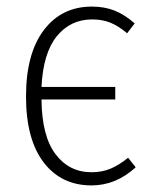

<svg xmlns="http://www.w3.org/2000/svg" viewBox="-20 -552 468 583"><path d="M392 -44Q332 11 258 11Q166 11 112.5 -59Q59 -129 59 -259Q59 -389 113 -460.5Q167 -532 259 -532Q297 -532 327.5 -520Q358 -508 389 -481L366 -451Q340 -473 315.5 -483Q291 -493 260 -493Q194 -493 152.5 -442Q111 -391 106 -288H330V-250H106Q107 -139 148.5 -84Q190 -29 258 -29Q290 -29 316 -40Q342 -51 369 -73Z"/></svg>

Font: Fira Sans Condensed ExtraLight
Style: Regular
Weight: 275
Width: 3
Designer: Carrois Corporate & Edenspiekermann AG
Foundry: Carrois Corporate GbR & Edenspiekermann AG
Version: Version 4.203